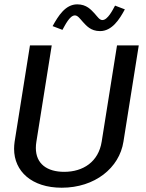

<svg xmlns="http://www.w3.org/2000/svg" viewBox="-20 -862 682 897"><path d="M225.8 -740 271.7 -722.5C283.3 -742.5 305 -790 330 -790C343.3 -790 353.3 -775 367.5 -759.2C383.3 -742.5 403.3 -716.7 447.5 -716.7C503.3 -716.7 538.3 -771.7 563.3 -818.3L517.5 -835.8C506.7 -815.8 483.3 -768.3 458.3 -768.3C445 -768.3 435.8 -783.3 421.7 -799.2C405.8 -815.8 385 -841.7 340.8 -841.7C285 -841.7 251.7 -786.7 225.8 -740ZM48.3 -200C46.7 -188.3 45.8 -177.5 45.8 -166.7C45.8 -61.7 128.3 15 268.3 15C423.3 15 537.5 -77.5 556.7 -200L628.3 -650H526.7L455 -200C440 -105.8 368.3 -59.2 280 -59.2C200.8 -59.2 147.5 -95.8 147.5 -170.8C147.5 -180 148.3 -190 150 -200L221.7 -650H120Z"/></svg>

Font: Boon Medium
Style: Italic
Weight: 500
Italic angle: -9°
Designer: Sungsit Sawaiwan
Foundry: FontUni
Version: Version 3.0